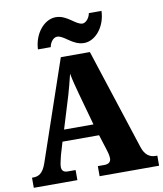

<svg xmlns="http://www.w3.org/2000/svg" viewBox="-100 -1026 939 1106"><g transform="rotate(-10 370.0 -473.0)"><path d="M438 -771C504 -771 565 -843 568 -936H494C490 -909 468 -883 448 -883C409 -883 368 -946 302 -946C234 -946 173 -873 169 -781H244C248 -808 268 -834 290 -834C331 -834 370 -771 438 -771ZM7 0H262V-59H216C190 -59 181 -72 181 -92C181 -111 191 -143 194 -159L216 -233H430L459 -141C462 -132 469 -109 469 -91C469 -66 450 -59 430 -59H392V0H740V-59H730C695 -59 668 -78 653 -124L461 -714H291L91 -129C71 -71 45 -59 13 -59H7ZM237 -300 296 -493C306 -528 317 -569 327 -611C335 -568 346 -528 356 -491L409 -300Z"/></g></svg>

Font: Noto Serif Devanagari SemiCondensed Black
Style: Regular
Weight: 900
Width: 4
Designer: Universal Thirst, Indian Type Foundry and the Monotype Design Team
Foundry: Monotype Imaging Inc.
Version: Version 2.004